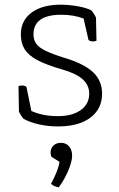

<svg xmlns="http://www.w3.org/2000/svg" viewBox="-20 -530 507 820"><path d="M61 -53 59 -162Q66 -165 74 -165Q84 -165 93 -159L114 -56Q163 -34 227 -34Q289 -34 325 -60Q361 -86 361 -130Q361 -166 333.5 -191Q306 -216 247 -233Q180 -252 141 -272.5Q102 -293 85.5 -319.5Q69 -346 69 -383Q69 -442 114.5 -476Q160 -510 239 -510Q275 -510 313.5 -503Q352 -496 371 -485Q382 -472 390 -455L392 -356Q384 -353 377 -353Q367 -353 358 -359L337 -451Q294 -467 242 -467Q123 -467 123 -383Q123 -360 134.5 -343.5Q146 -327 175 -313Q204 -299 255 -283Q339 -258 377.5 -221.5Q416 -185 416 -130Q416 -65 366 -27.5Q316 10 227 10Q185 10 145.5 1Q106 -8 80 -23Q69 -36 61 -53ZM234 161 200 140Q198 136 197 131Q196 126 196 121Q196 104 208 92Q220 80 240 80Q262 80 275 95Q288 110 288 135Q288 159 272 197.5Q256 236 231 270Q210 267 198 255Q213 227 222.5 203Q232 179 234 161Z"/></svg>

Font: Scope One
Style: Regular
Weight: 400
Designer: Dalton Maag Ltd
Foundry: Dalton Maag Ltd
Version: Version 1.002; ttfautohint (v1.4.1) -l 11 -r 50 -G 50 -x 14 